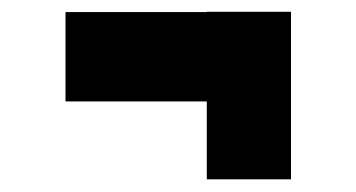

<svg xmlns="http://www.w3.org/2000/svg" viewBox="-20 -398 590 318"><path d="M88.5 -230V-378H322.5V-378.5H462V-101H322.5V-230Z"/></svg>

Font: Trispace SemiCondensed ExtraBold
Style: Regular
Weight: 800
Width: 4
Designer: Tyler Finck
Foundry: Etcetera Type Company
Version: Version 1.210; ttfautohint (v1.8.3)